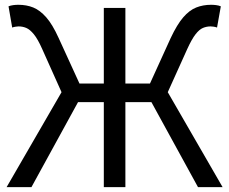

<svg xmlns="http://www.w3.org/2000/svg" viewBox="-20 -766 938 786"><path d="M7.1 0 231.9 -388.6 152.8 -565.2Q134.7 -606.2 118.5 -625.8Q102.4 -645.4 87.4 -651.7Q72.5 -657.9 56.1 -657.9Q52.1 -657.9 44.5 -656.8Q36.8 -655.7 29.9 -653.3L14.9 -740.1Q23.4 -743.6 34 -745Q44.6 -746.4 55.1 -746.4Q88.7 -746.4 116.2 -735.3Q143.6 -724.2 169.3 -695.1Q194.9 -666 220.1 -610.4L305.4 -423.9H405V-733.4H493.3V-423.9H593.9L678.8 -610.4Q705 -666 730.2 -695.1Q755.3 -724.2 783.2 -735.3Q811.2 -746.4 844.2 -746.4Q854.7 -746.4 865.3 -745Q875.9 -743.6 884 -740.1L868.5 -653.3Q862.1 -655.7 854.6 -656.8Q847.2 -657.9 842.2 -657.9Q825.8 -657.9 810.9 -651.7Q795.9 -645.4 780.6 -625.8Q765.2 -606.2 746.5 -565.2L666.8 -388.6L891.2 0H790.5L599.8 -348H493.3V0H405V-348H299.5L108.8 0Z"/></svg>

Font: Shanggu Sans SC VF
Style: Regular
Weight: 250
Designer: GuiWonder
Version: Version 1.021